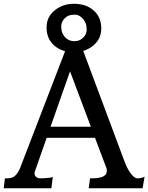

<svg xmlns="http://www.w3.org/2000/svg" viewBox="-22 -1015 799 1035"><path d="M4.4 -53.2Q41.5 -53.2 54.2 -63Q73.7 -78.1 88.4 -113.3H87.9L332 -747.1Q359.4 -747.1 384.8 -755.4Q410.2 -763.7 416.5 -768.1L642.1 -163.6Q668.5 -86.9 700.2 -61.5Q710 -53.7 718.3 -53.7Q742.7 -53.7 757.3 -63L746.6 0H456.1L463.4 -53.7Q545.9 -52.2 552.7 -85Q555.2 -94.7 552.7 -106.4L490.2 -272H229.5L167 -93.3Q157.7 -70.8 177.7 -57.6Q183.1 -53.7 198 -53.7Q212.9 -53.7 223.6 -54.7Q250 -56.2 262.7 -61L254.9 0H-2ZM467.8 -332 355.5 -630.4 250.5 -332ZM374 -733.4Q344.2 -733.4 317.4 -742.7Q290.5 -752 270.5 -769.5Q229 -805.7 229 -867.2Q229 -925.8 276.4 -961.9Q318.8 -994.6 376.5 -994.6Q441.9 -994.6 482.4 -959Q523.9 -922.9 523.9 -861.3Q523.9 -802.7 477.1 -766.6Q434.6 -733.4 374 -733.4ZM424.8 -914.1Q404.8 -936 382.8 -936Q360.8 -936 348.4 -930.9Q335.9 -925.8 327.1 -916.5Q308.1 -897 308.1 -874.3Q308.1 -851.6 313.7 -838.1Q319.3 -824.7 328.6 -814.5Q348.6 -793 378.2 -793Q407.7 -793 426.5 -812Q445.3 -831.1 445.3 -853.8Q445.3 -876.5 439.7 -890.1Q434.1 -903.8 424.8 -914.1Z"/></svg>

Font: HeadlandOne
Style: Regular
Weight: 400
Designer: Gary Lonergan
Foundry: Sorkin Type Co.
Version: Version 1.002